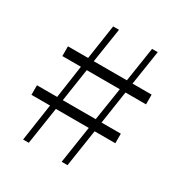

<svg xmlns="http://www.w3.org/2000/svg" viewBox="-165 -820 888 940"><g transform="rotate(30 279.0 -350.0)"><path d="M317 0H350L382 -210H499V-264H390L418 -450H534V-505H426L456 -700H424L394 -505H207L237 -700H204L175 -505H61V-450H166L139 -264H25V-210H130L99 0H131L163 -210H349ZM171 -264 199 -450H386L357 -264Z"/></g></svg>

Font: Noto Serif CJK HK ExtraLight
Style: Regular
Weight: 200
Designer: Ryoko NISHIZUKA 西塚涼子 (kana & ideographs); Frank Grießhammer (Latin, Greek & Cyrillic); Wenlong ZHANG 张文龙 (bopomofo); San
Foundry: Adobe
Version: Version 2.001;hotconv 1.1.0;makeotfexe 2.6.0